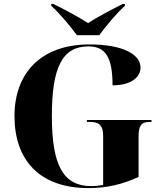

<svg xmlns="http://www.w3.org/2000/svg" viewBox="-20 -951 831 981"><path d="M373 -771H487C520 -816 575 -883 618 -921V-931H608C557 -906 475 -863 430 -833C384 -863 304 -906 252 -931H242V-921C285 -883 340 -816 373 -771ZM432 10C525 10 606 -9 688 -47V-252C688 -307 701 -328 743 -328H754V-338H424V-328H441C489 -328 507 -307 507 -256V-6C486 -2 466 0 447 0C303 0 245 -106 245 -358C245 -608 299 -714 432 -714C517 -714 555 -662 555 -515C652 -515 698 -558 698 -606C698 -672 610 -724 437 -724C186 -724 54 -574 54 -358C54 -137 178 10 432 10Z"/></svg>

Font: Noto Serif Display ExtraBold
Style: Regular
Weight: 800
Designer: Monotype Design Team
Foundry: Monotype Imaging Inc.
Version: Version 2.009